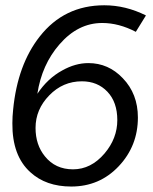

<svg xmlns="http://www.w3.org/2000/svg" viewBox="-20 -677 575 720"><path d="M287.1 -372.1Q215.8 -372.1 164.6 -319.3Q113.3 -266.6 113.3 -197.3Q113.3 -133.8 148.4 -90.8Q187.5 -42 253.9 -42Q321.3 -42 372.1 -101.6Q419.9 -158.2 419.9 -226.6Q419.9 -293.9 382.8 -333Q345.7 -372.1 287.1 -372.1ZM247.1 22.5Q152.3 22.5 93.8 -31.2Q25.4 -92.8 26.4 -214.8Q26.4 -240.2 29.3 -266.6Q45.9 -434.6 128.9 -540Q220.7 -657.2 371.1 -657.2Q451.2 -657.2 527.3 -619.1L489.3 -557.6Q425.8 -590.8 363.3 -590.8Q272.5 -590.8 203.1 -510.7Q136.7 -434.6 120.1 -325.2Q158.2 -382.8 213.9 -413.1Q262.7 -440.4 311.5 -440.4Q386.7 -440.4 440.4 -383.8Q497.1 -325.2 497.1 -236.3Q497.1 -129.9 425.3 -53.7Q353.5 22.5 247.1 22.5Z"/></svg>

Font: Puritan
Style: Italic
Weight: 400
Version: 2.0a